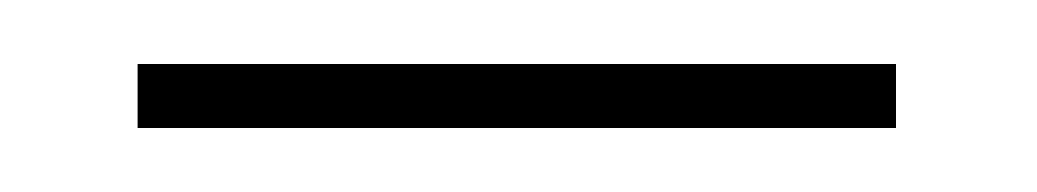

<svg xmlns="http://www.w3.org/2000/svg" viewBox="-20 -303 324 60"><path d="M23 -263H260V-283H23Z"/></svg>

Font: Noto Serif Display SemiCondensed ExtraLight
Style: Regular
Weight: 200
Width: 4
Designer: Monotype Design Team
Foundry: Monotype Imaging Inc.
Version: Version 2.009